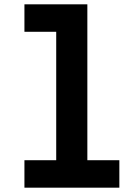

<svg xmlns="http://www.w3.org/2000/svg" viewBox="-20 -868 640 888"><path d="M93 -848H384V-127H532V0H93V-127H240V-721H93Z"/></svg>

Font: Martian Mono Condensed SemiBold
Style: Regular
Weight: 600
Width: 3
Designer: Roman Shamin
Foundry: Evil Martians
Version: Version 1.000